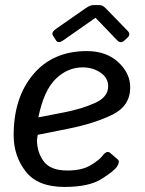

<svg xmlns="http://www.w3.org/2000/svg" viewBox="-20 -720 566 748"><path d="M186.5 -581.1Q178.2 -593.8 198.7 -607.9L313 -687.5Q331.1 -700.2 343.3 -700.2H367.7Q379.9 -700.2 392.1 -687.5L477.1 -600.1Q490.7 -585.9 476.6 -573.2L464.4 -562Q450.2 -548.8 436.5 -563L352.5 -650.4H351.6L226.6 -563Q207 -549.3 198.7 -562ZM33.2 -193.4Q33.2 -339.8 109.6 -430.4Q186 -521 318.4 -521Q394 -521 440.7 -477.8Q487.3 -434.6 487.3 -379.9Q487.3 -307.6 418.2 -273.4Q349.1 -239.3 247.1 -218.8L127 -194.8Q124 -176.3 124 -175.3Q124 -127 150.4 -91.3Q176.8 -55.7 242.7 -55.7Q298.8 -55.7 333 -76.2Q367.2 -96.7 379.4 -113.3Q396.5 -136.2 410.2 -123.5L439 -98.6Q448.2 -90.3 436 -71.3Q424.8 -53.7 375.5 -22.7Q326.2 8.3 231 8.3Q127 8.3 80.1 -52Q33.2 -112.3 33.2 -193.4ZM129.4 -262.7 229.5 -282.2Q297.9 -295.4 349.6 -318.6Q401.4 -341.8 401.4 -383.8Q401.4 -417 371.3 -437.3Q341.3 -457.5 302.2 -457.5Q243.2 -457.5 197 -412.6Q150.9 -367.7 129.4 -262.7Z"/></svg>

Font: Istok Web
Style: Italic
Weight: 400
Italic angle: -13°
Designer: Andrey V. Panov
Foundry: Andrey V. Panov
Version: Version 1.0.2g